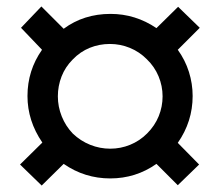

<svg xmlns="http://www.w3.org/2000/svg" viewBox="-20 -638 680 594"><path d="M109 -64 42 -129 111 -197Q65 -264 65 -341Q65 -420 110 -484L45 -552L108 -618L177 -549Q239 -595 322 -595Q399 -595 464 -551L531 -617L598 -552L530 -484Q553 -452 564.5 -415.5Q576 -379 576 -341Q576 -262 530 -196L596 -129L530 -65L464 -131Q400 -86 321 -86Q242 -86 177 -131ZM435 -225Q459 -249 471 -278.5Q483 -308 483 -340Q483 -372 470.5 -402Q458 -432 434 -455Q411 -478 381.5 -490Q352 -502 320 -502Q287 -502 257.5 -490Q228 -478 205 -454Q182 -431 170.5 -401.5Q159 -372 159 -340Q159 -308 171 -278Q183 -248 205 -225Q229 -202 259 -190Q289 -178 321 -178Q353 -178 382.5 -190Q412 -202 435 -225Z"/></svg>

Font: Open Sauce Two SemiBold
Style: Regular
Weight: 600
Designer: Alfredo Marco Pradil
Foundry: Creative Sauce Fz LLC
Version: Version 1.477